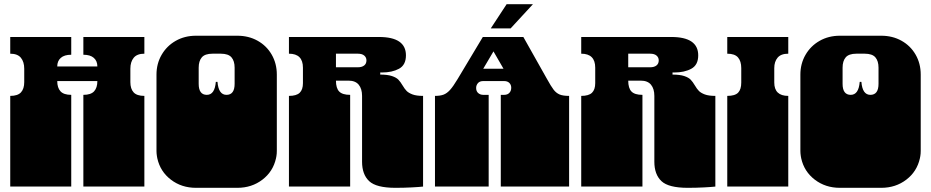

<svg xmlns="http://www.w3.org/2000/svg" viewBox="-20 -893 4456 919"><path d="M29 -171V-172Q29 -185 29 -191Q29 -197 29 -209V-260Q29 -269 29 -273.5Q29 -278 29 -282.5Q29 -287 29 -296V-297Q29 -310 29 -316Q29 -322 29 -334V-434Q65 -434 80.5 -451Q96 -468 96 -500V-564Q96 -597 80 -616.5Q64 -636 29 -636V-716H321V-631Q288 -631 271 -616Q254 -601 254 -575H446Q446 -601 429 -616Q412 -631 379 -631V-716H671V-636Q636 -636 620 -616.5Q604 -597 604 -564V-500Q604 -468 619.5 -451Q635 -434 671 -434V0H379V-135Q379 -144 379 -148.5Q379 -153 379 -157.5Q379 -162 379 -171V-172Q379 -185 379 -191Q379 -197 379 -209V-260Q379 -269 379 -273.5Q379 -278 379 -282.5Q379 -287 379 -296V-297Q379 -310 379 -316Q379 -322 379 -334V-439Q415 -439 430.5 -456Q446 -473 446 -505H254Q254 -473 269.5 -456Q285 -439 321 -439V0H29V-135Q29 -144 29 -148.5Q29 -153 29 -157.5Q29 -162 29 -171Z M733 -135Q732 -140 731 -146Q730 -152 729.5 -158.5Q729 -165 729 -170V-171Q729 -184 729 -190Q729 -196 729 -209V-260Q729 -269 729 -273.5Q729 -278 729 -282.5Q729 -287 729 -296V-297Q729 -310 729 -316Q729 -322 729 -334V-536Q729 -588 753.5 -630.5Q778 -673 821 -697.5Q864 -722 918 -722H1116Q1170 -722 1213 -698Q1256 -674 1280.5 -631.5Q1305 -589 1305 -536V-334Q1305 -321 1305 -315Q1305 -309 1305 -297V-296Q1305 -287 1305 -282.5Q1305 -278 1305 -273.5Q1305 -269 1305 -260V-209Q1305 -196 1305 -190Q1305 -184 1305 -172V-171Q1305 -164 1304.5 -157.5Q1304 -151 1303 -145.5Q1302 -140 1301 -135Q1287 -72 1236 -33Q1185 6 1116 6H918Q849 6 798 -33Q747 -72 733 -135ZM1013 -501H1021Q1026 -439 1064 -439Q1103 -439 1103 -492V-569Q1103 -601 1088 -618.5Q1073 -636 1037 -636H997Q961 -636 946 -618.5Q931 -601 931 -569V-492Q931 -439 970 -439Q1008 -439 1013 -501Z M1713 -119V-135Q1713 -144 1713 -148.5Q1713 -153 1713 -157.5Q1713 -162 1713 -171V-172Q1713 -185 1713 -191Q1713 -197 1713 -209V-260Q1713 -269 1713 -273.5Q1713 -278 1713 -282.5Q1713 -287 1713 -296V-297Q1713 -310 1713 -316Q1713 -322 1713 -334V-434Q1713 -468 1697 -487.5Q1681 -507 1648 -507H1588Q1588 -471 1603.5 -455Q1619 -439 1656 -439V0H1363V-135Q1363 -144 1363 -148.5Q1363 -153 1363 -157.5Q1363 -162 1363 -171V-172Q1363 -185 1363 -191Q1363 -197 1363 -209V-260Q1363 -269 1363 -273.5Q1363 -278 1363 -282.5Q1363 -287 1363 -296V-297Q1363 -310 1363 -316Q1363 -322 1363 -334V-434Q1399 -434 1414.5 -449Q1430 -464 1430 -495V-569Q1430 -636 1363 -636V-716H1794Q1923 -716 1923 -628Q1923 -582 1890 -564Q1857 -546 1808 -546H1800V-536Q1835 -536 1856 -529Q1877 -522 1887 -511.5Q1897 -501 1907 -484Q1917 -467 1926.5 -457.5Q1936 -448 1954.5 -441Q1973 -434 2005 -434V0Q1989 2 1951 4Q1913 6 1873 6Q1781 6 1747 -26Q1713 -58 1713 -119ZM1734 -604Q1734 -618 1723.5 -627Q1713 -636 1693 -636H1588V-571H1693Q1712 -571 1723 -579.5Q1734 -588 1734 -604Z M2062 -171V-172Q2062 -185 2062 -191Q2062 -197 2062 -209V-260Q2062 -269 2062 -273.5Q2062 -278 2062 -282.5Q2062 -287 2062 -296V-297Q2062 -310 2062 -316Q2062 -322 2062 -334V-434Q2087 -434 2103 -440Q2119 -446 2134 -462.5Q2149 -479 2170 -514L2291 -716H2485L2597 -517Q2618 -479 2630 -463.5Q2642 -448 2658 -441Q2674 -434 2704 -434V0H2377V-135Q2377 -144 2377 -148.5Q2377 -153 2377 -157.5Q2377 -162 2377 -171V-172Q2377 -185 2377 -191Q2377 -197 2377 -209V-260Q2377 -269 2377 -273.5Q2377 -278 2377 -282.5Q2377 -287 2377 -296V-297Q2377 -310 2377 -316Q2377 -322 2377 -334V-439H2393Q2409 -439 2418 -448.5Q2427 -458 2427 -473Q2427 -487 2418 -496Q2409 -505 2393 -505H2293Q2276 -505 2267.5 -495Q2259 -485 2259 -472Q2259 -456 2269 -447.5Q2279 -439 2293 -439H2319V0H2062V-135Q2062 -144 2062 -148.5Q2062 -153 2062 -157.5Q2062 -162 2062 -171ZM2390 -564 2342 -647 2293 -564ZM2405 -873H2531L2424 -757H2329Z M3112 -119V-135Q3112 -144 3112 -148.5Q3112 -153 3112 -157.5Q3112 -162 3112 -171V-172Q3112 -185 3112 -191Q3112 -197 3112 -209V-260Q3112 -269 3112 -273.5Q3112 -278 3112 -282.5Q3112 -287 3112 -296V-297Q3112 -310 3112 -316Q3112 -322 3112 -334V-434Q3112 -468 3096 -487.5Q3080 -507 3047 -507H2987Q2987 -471 3002.5 -455Q3018 -439 3055 -439V0H2762V-135Q2762 -144 2762 -148.5Q2762 -153 2762 -157.5Q2762 -162 2762 -171V-172Q2762 -185 2762 -191Q2762 -197 2762 -209V-260Q2762 -269 2762 -273.5Q2762 -278 2762 -282.5Q2762 -287 2762 -296V-297Q2762 -310 2762 -316Q2762 -322 2762 -334V-434Q2798 -434 2813.5 -449Q2829 -464 2829 -495V-569Q2829 -636 2762 -636V-716H3193Q3322 -716 3322 -628Q3322 -582 3289 -564Q3256 -546 3207 -546H3199V-536Q3234 -536 3255 -529Q3276 -522 3286 -511.5Q3296 -501 3306 -484Q3316 -467 3325.5 -457.5Q3335 -448 3353.5 -441Q3372 -434 3404 -434V0Q3388 2 3350 4Q3312 6 3272 6Q3180 6 3146 -26Q3112 -58 3112 -119ZM3133 -604Q3133 -618 3122.5 -627Q3112 -636 3092 -636H2987V-571H3092Q3111 -571 3122 -579.5Q3133 -588 3133 -604Z M3461 -171V-172Q3461 -185 3461 -191Q3461 -197 3461 -209V-260Q3461 -269 3461 -273.5Q3461 -278 3461 -282.5Q3461 -287 3461 -296V-297Q3461 -310 3461 -316Q3461 -322 3461 -334V-434Q3498 -434 3513 -449.5Q3528 -465 3528 -498V-567Q3528 -600 3512.5 -618Q3497 -636 3461 -636V-716H3753V-636Q3718 -636 3702 -617Q3686 -598 3686 -567V-498Q3686 -434 3753 -434V0H3461V-135Q3461 -144 3461 -148.5Q3461 -153 3461 -157.5Q3461 -162 3461 -171Z M3815 -135Q3814 -140 3813 -146Q3812 -152 3811.5 -158.5Q3811 -165 3811 -170V-171Q3811 -184 3811 -190Q3811 -196 3811 -209V-260Q3811 -269 3811 -273.5Q3811 -278 3811 -282.5Q3811 -287 3811 -296V-297Q3811 -310 3811 -316Q3811 -322 3811 -334V-536Q3811 -588 3835.5 -630.5Q3860 -673 3903 -697.5Q3946 -722 4000 -722H4198Q4252 -722 4295 -698Q4338 -674 4362.5 -631.5Q4387 -589 4387 -536V-334Q4387 -321 4387 -315Q4387 -309 4387 -297V-296Q4387 -287 4387 -282.5Q4387 -278 4387 -273.5Q4387 -269 4387 -260V-209Q4387 -196 4387 -190Q4387 -184 4387 -172V-171Q4387 -164 4386.5 -157.5Q4386 -151 4385 -145.5Q4384 -140 4383 -135Q4369 -72 4318 -33Q4267 6 4198 6H4000Q3931 6 3880 -33Q3829 -72 3815 -135ZM4095 -501H4103Q4108 -439 4146 -439Q4185 -439 4185 -492V-569Q4185 -601 4170 -618.5Q4155 -636 4119 -636H4079Q4043 -636 4028 -618.5Q4013 -601 4013 -569V-492Q4013 -439 4052 -439Q4090 -439 4095 -501Z"/></svg>

Font: Danfo
Style: Regular
Weight: 400
Version: Version 1.000;Glyphs 3.2 (3236)